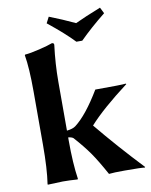

<svg xmlns="http://www.w3.org/2000/svg" viewBox="-91 -900 765 971"><g transform="rotate(-10 291.0 -415.0)"><path d="M210.9 -801.8 227.1 -833Q293.9 -807.1 357.9 -776.9Q408.7 -800.8 490.2 -833L505.9 -801.8Q430.7 -741.7 373 -684.1H342.8Q296.9 -732.9 210.9 -801.8ZM85.9 -200.2V-474.1Q85.9 -595.2 74.2 -662.1L76.2 -665Q104 -667 151.1 -678.5Q198.2 -689.9 219.2 -698.2Q230.5 -698.2 230 -688Q217.8 -591.8 217.8 -500V-249.5Q248.5 -252.9 263.2 -264.2Q324.2 -311 395 -429.2Q533.2 -429.2 551.8 -432.1L554.2 -429.2Q419.4 -327.1 352.1 -252Q455.1 -127 575.2 0L573.2 2.9Q558.1 0 469.2 0Q414.1 0 389.2 2.9Q349.1 -70.3 319.6 -112.5Q290 -154.8 244.1 -206.1Q236.3 -212.9 217.8 -214.8V-200.2Q217.8 -80.1 230 0L228 2.9Q186 0 151.9 0L75.2 2.9L74.2 0Q85.9 -76.2 85.9 -200.2Z"/></g></svg>

Font: Linux Biolinum
Style: Bold
Weight: 700
Designer: Philipp H. Poll
Foundry: Philipp H. Poll
Version: Version 1.3.2 ; ttfautohint (v0.9)